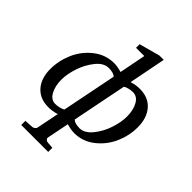

<svg xmlns="http://www.w3.org/2000/svg" viewBox="-259 -884 1249 1249"><g transform="rotate(45 366.0 -259.5)"><path d="M702 -307Q702 -231 670.5 -159Q639 -87 576.5 -37.5Q514 12 436 12Q420 12 402.5 9Q385 6 376 3L366 0L335 155Q334 161 340.5 168Q347 175 354 176L403 180V218H155V180L217 176Q224 175 232.5 168.5Q241 162 242 155L273 0Q235 12 198 12Q120 12 75.5 -38Q31 -88 31 -173Q31 -249 62.5 -322Q94 -395 157 -444.5Q220 -494 299 -494Q315 -494 332.5 -491Q350 -488 359 -485L368 -482L404 -665H328V-698L471 -737H511L461 -482Q498 -494 535 -494Q614 -494 658 -443Q702 -392 702 -307ZM603 -306Q603 -366 580.5 -406.5Q558 -447 519 -447Q499 -447 482 -442.5Q465 -438 458 -434L451 -429L376 -53Q394 -35 438 -35Q484 -35 524 -85Q564 -135 583.5 -196.5Q603 -258 603 -306ZM358 -429Q340 -447 296 -447Q249 -447 209.5 -397Q170 -347 150.5 -285.5Q131 -224 131 -176Q131 -116 153.5 -75.5Q176 -35 214 -35Q234 -35 251 -39.5Q268 -44 276 -48L283 -53Z"/></g></svg>

Font: Veleka
Style: Italic
Weight: 400
Italic angle: -12°
Designer: Stefan Peev, Context Ltd, 2016; SIL International, 1997-2014.
Foundry: Stefan Peev, Context Ltd, 2016
Version: Version 1.000